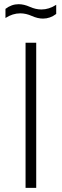

<svg xmlns="http://www.w3.org/2000/svg" viewBox="-20 -904 296 924"><path d="M154.3 -698.2V0H103V-698.2ZM6.3 -861.3Q35.6 -883.8 69.8 -883.8Q95.2 -883.8 123.5 -871.1Q151.9 -858.4 179.2 -858.4Q215.8 -858.4 250.5 -880.9V-836.9Q221.2 -814.5 187 -814.5Q161.6 -814.5 133.3 -827.1Q105 -839.8 77.6 -839.8Q41 -839.8 6.3 -817.4Z"/></svg>

Font: Sansation Light
Style: Light
Weight: 300
Designer: Bernd Montag
Version: Version 1.301